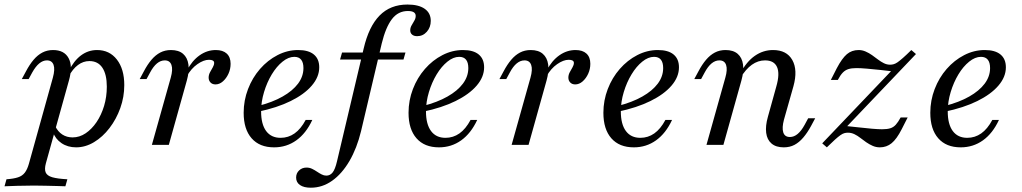

<svg xmlns="http://www.w3.org/2000/svg" viewBox="-80 -651 4593 863"><path d="M-59.7 186.3 -50.9 154.8Q-18.6 152.5 0.8 146.1Q20.2 139.8 31.5 125.1Q42.8 110.4 49.9 85L157.6 -301.9Q168 -339.6 160.7 -359.6Q153.4 -379.6 130.8 -379.6Q113 -379.6 96.5 -366Q80 -352.4 64.8 -325.1L48.7 -295.5H18L36.6 -330.1Q52.9 -361 71 -382.3Q89.1 -403.7 110.6 -414.9Q132.1 -426.1 158.5 -426.1Q208.6 -426.1 228.3 -389.7Q248 -353.3 229.9 -289.3L126.3 82.7Q119.1 109.1 125.3 124Q131.5 138.8 154.9 145.7Q178.4 152.5 222.8 154.8L213.9 186.3Q199.5 185.5 176.7 185.1Q154 184.7 126.9 183.9Q99.9 183.1 72.8 183.1Q33.4 183.1 -2.9 184.3Q-39.2 185.5 -59.7 186.3ZM262.1 11.3Q224.2 11.3 196.3 -7.7Q168.5 -26.6 157.6 -58.5L168.1 -84.3Q180.1 -59.3 200.2 -46.3Q220.2 -33.4 246.3 -33.4Q277.4 -33.4 304.9 -51.9Q332.3 -70.3 353.9 -102Q375.4 -133.8 387.8 -174.7Q400.1 -215.6 400.1 -261.4Q400.1 -316.8 380.1 -346.7Q360.2 -376.5 321.8 -376.5Q294.2 -376.5 270.6 -358.9Q246.9 -341.4 228.5 -306.9L229 -331.5Q251.9 -378 284.2 -402.1Q316.6 -426.1 356.2 -426.1Q412.2 -426.1 445.4 -383.3Q478.6 -340.5 478.6 -268.5Q478.6 -215.1 460.7 -165.1Q442.7 -115.1 412.1 -75.3Q381.5 -35.4 342.7 -12.1Q303.9 11.3 262.1 11.3Z M602.7 0 687.5 -301.9Q697.9 -338.8 690.6 -359.2Q683.3 -379.6 660.7 -379.6Q642.1 -379.6 625.6 -366Q609.1 -352.4 594.6 -325.1L578.6 -295.5H547.9L566.5 -330.1Q582.7 -361 600.8 -382.3Q618.9 -403.7 640.4 -414.9Q661.9 -426.1 688.4 -426.1Q723.2 -426.1 742.9 -409Q762.6 -391.9 766.9 -361.2Q771.3 -330.5 759.8 -289.3L678.9 0ZM888.7 -271.6Q874.5 -271.6 866.2 -280.2Q857.8 -288.9 857.8 -302.1Q857.8 -314.6 864 -326.2Q870.2 -337.8 876.4 -348.4Q882.6 -359.1 882.6 -368.3Q882.6 -382.3 859.3 -382.3Q835.4 -382.3 807.3 -362.6Q779.2 -343 760.2 -309.1L760 -334Q783.6 -378.8 817.3 -402.4Q851 -426.1 889.9 -426.1Q921.9 -426.1 939.2 -410.1Q956.5 -394.1 956.5 -364.4Q956.5 -340.6 946.9 -319.6Q937.3 -298.7 921.8 -285.1Q906.4 -271.6 888.7 -271.6Z M1151.9 11.3Q1086.6 11.3 1050.9 -29.5Q1015.2 -70.2 1015.2 -144Q1015.2 -199.6 1034.8 -250.6Q1054.4 -301.7 1088.7 -341Q1123.1 -380.4 1167.4 -403.2Q1211.6 -426.1 1260.1 -426.1Q1306.5 -426.1 1330.7 -406.1Q1354.9 -386.1 1354.9 -348.5Q1354.9 -305.1 1321.3 -266.1Q1287.8 -227 1226.5 -196.8Q1165.2 -166.6 1080.5 -149L1080.4 -174.8Q1144.8 -191.2 1190.1 -217Q1235.4 -242.7 1259.7 -275.1Q1283.9 -307.5 1283.9 -345.1Q1283.9 -370 1273.6 -382.7Q1263.4 -395.5 1242.9 -395.5Q1216.5 -395.5 1189.8 -373.8Q1163.1 -352.2 1141.5 -316.5Q1120 -280.9 1106.8 -237.2Q1093.6 -193.5 1093.6 -150.2Q1093.6 -92.8 1116.2 -62.1Q1138.9 -31.5 1181.1 -31.5Q1215.8 -31.5 1244 -51.3Q1272.2 -71.2 1293.9 -111.8H1323.7Q1295.9 -51.7 1251.9 -20.2Q1207.9 11.3 1151.9 11.3Z M1317.1 192.7Q1285.7 192.7 1268.4 180.7Q1251 168.8 1251 147.1Q1251 127.5 1264.5 114.9Q1278 102.2 1297.7 102.2Q1311.4 102.2 1322.9 107.9Q1334.5 113.6 1345 120.7Q1355.4 127.7 1365.8 133Q1376.2 138.4 1386.8 138.4Q1403.6 138.4 1415 124.3Q1426.3 110.2 1434.6 74.7L1554.6 -432.7Q1577.6 -531.5 1626 -581Q1674.4 -630.6 1751.7 -630.6Q1801.5 -630.6 1828.9 -611.5Q1856.2 -592.3 1856.2 -557.3Q1856.2 -528.5 1838.6 -508.4Q1821 -488.4 1794.9 -488.4Q1780.6 -488.4 1772.3 -495.4Q1763.9 -502.4 1763.9 -514.8Q1763.9 -526.5 1770.3 -537.4Q1776.6 -548.2 1782.5 -558.5Q1788.5 -568.8 1788.5 -579.4Q1788.5 -601.5 1753.3 -601.5Q1709.4 -601.5 1681.5 -564.9Q1653.6 -528.3 1635.9 -455.9L1542.8 -61.4Q1524.2 15.2 1490.7 72.7Q1457.1 130.1 1412.9 161.4Q1368.8 192.7 1317.1 192.7ZM1448.5 -383.4 1457.4 -414.8H1742.5L1733.6 -383.4Z M1893.1 11.3Q1827.7 11.3 1792 -29.5Q1756.3 -70.2 1756.3 -144Q1756.3 -199.6 1775.9 -250.6Q1795.5 -301.7 1829.9 -341Q1864.2 -380.4 1908.5 -403.2Q1952.8 -426.1 2001.2 -426.1Q2047.7 -426.1 2071.8 -406.1Q2096 -386.1 2096 -348.5Q2096 -305.1 2062.5 -266.1Q2028.9 -227 1967.6 -196.8Q1906.3 -166.6 1821.6 -149L1821.6 -174.8Q1885.9 -191.2 1931.2 -217Q1976.6 -242.7 2000.8 -275.1Q2025 -307.5 2025 -345.1Q2025 -370 2014.8 -382.7Q2004.5 -395.5 1984 -395.5Q1957.6 -395.5 1930.9 -373.8Q1904.2 -352.2 1882.6 -316.5Q1861.1 -280.9 1847.9 -237.2Q1834.7 -193.5 1834.7 -150.2Q1834.7 -92.8 1857.4 -62.1Q1880 -31.5 1922.3 -31.5Q1956.9 -31.5 1985.1 -51.3Q2013.3 -71.2 2035 -111.8H2064.9Q2037 -51.7 1993 -20.2Q1949 11.3 1893.1 11.3Z M2219.7 0 2304.4 -301.9Q2314.8 -338.8 2307.5 -359.2Q2300.2 -379.6 2277.6 -379.6Q2259 -379.6 2242.5 -366Q2226 -352.4 2211.5 -325.1L2195.5 -295.5H2164.8L2183.4 -330.1Q2199.7 -361 2217.8 -382.3Q2235.9 -403.7 2257.4 -414.9Q2278.9 -426.1 2305.3 -426.1Q2340.2 -426.1 2359.8 -409Q2379.5 -391.9 2383.9 -361.2Q2388.2 -330.5 2376.7 -289.3L2295.8 0ZM2505.6 -271.6Q2491.5 -271.6 2483.1 -280.2Q2474.7 -288.9 2474.7 -302.1Q2474.7 -314.6 2480.9 -326.2Q2487.1 -337.8 2493.3 -348.4Q2499.5 -359.1 2499.5 -368.3Q2499.5 -382.3 2476.2 -382.3Q2452.4 -382.3 2424.2 -362.6Q2396.1 -343 2377.1 -309.1L2377 -334Q2400.5 -378.8 2434.2 -402.4Q2468 -426.1 2506.8 -426.1Q2538.8 -426.1 2556.1 -410.1Q2573.4 -394.1 2573.4 -364.4Q2573.4 -340.6 2563.8 -319.6Q2554.2 -298.7 2538.8 -285.1Q2523.3 -271.6 2505.6 -271.6Z M2768.9 11.3Q2703.6 11.3 2667.8 -29.5Q2632.1 -70.2 2632.1 -144Q2632.1 -199.6 2651.7 -250.6Q2671.3 -301.7 2705.7 -341Q2740.1 -380.4 2784.3 -403.2Q2828.6 -426.1 2877 -426.1Q2923.5 -426.1 2947.6 -406.1Q2971.8 -386.1 2971.8 -348.5Q2971.8 -305.1 2938.3 -266.1Q2904.8 -227 2843.4 -196.8Q2782.1 -166.6 2697.4 -149L2697.4 -174.8Q2761.7 -191.2 2807 -217Q2852.4 -242.7 2876.6 -275.1Q2900.8 -307.5 2900.8 -345.1Q2900.8 -370 2890.6 -382.7Q2880.3 -395.5 2859.8 -395.5Q2833.4 -395.5 2806.7 -373.8Q2780 -352.2 2758.5 -316.5Q2736.9 -280.9 2723.7 -237.2Q2710.5 -193.5 2710.5 -150.2Q2710.5 -92.8 2733.2 -62.1Q2755.8 -31.5 2798.1 -31.5Q2832.7 -31.5 2860.9 -51.3Q2889.1 -71.2 2910.8 -111.8H2940.7Q2912.8 -51.7 2868.8 -20.2Q2824.8 11.3 2768.9 11.3Z M3442.8 11.3Q3408 11.3 3387.9 -5.8Q3367.8 -22.9 3363.8 -53.9Q3359.9 -85 3371.4 -125.5L3409.4 -262.4Q3425.9 -319.9 3412.6 -349.7Q3399.3 -379.6 3358.5 -379.6Q3327.1 -379.6 3299.4 -359.9Q3271.8 -340.2 3248.3 -301L3247.4 -321.5Q3275.6 -374.2 3312.9 -400.1Q3350.2 -426.1 3394.7 -426.1Q3456 -426.1 3481.3 -381.2Q3506.5 -336.3 3486.3 -263.2L3443.7 -112.9Q3434.1 -76.7 3440.6 -56Q3447.1 -35.2 3470.5 -35.2Q3489.1 -35.2 3505.6 -49.2Q3522.1 -63.2 3536.6 -89.8L3552.6 -119.4H3584.1L3565.5 -84.7Q3549.2 -54.6 3530.7 -32.9Q3512.2 -11.1 3491.1 0.1Q3470 11.3 3442.8 11.3ZM3095.5 0 3180.2 -301.9Q3190.6 -338.1 3183.7 -358.8Q3176.8 -379.6 3153.4 -379.6Q3134.9 -379.6 3118.4 -366Q3101.9 -352.4 3087.3 -325.1L3071.3 -295.5H3040.6L3059.2 -330.1Q3075.5 -361 3093.6 -382.3Q3111.7 -403.7 3133.2 -414.9Q3154.7 -426.1 3181.1 -426.1Q3216 -426.1 3235.7 -409Q3255.4 -391.9 3259.7 -361.2Q3264 -330.5 3252.5 -289.3L3171.6 0Z M3636.5 11.3 3615.7 -6.7 3930.6 -336.9 3943.8 -328.9Q3911.1 -332.9 3877.6 -336.5Q3844.1 -340.1 3815.9 -342.5Q3787.7 -344.9 3769.7 -344.9Q3747.7 -344.9 3733.4 -340.4Q3719.2 -336 3708.2 -324.7Q3697.3 -313.5 3685.9 -291.8H3654.5L3681.3 -344.5Q3704.6 -388.8 3726.6 -407.5Q3748.6 -426.1 3779.4 -426.1Q3795.7 -426.1 3810.9 -419.4Q3826 -412.8 3839.6 -403.2Q3853.1 -393.6 3866.2 -383.6Q3879.3 -373.6 3892.8 -366.9Q3906.3 -360.2 3920.9 -360.2Q3929 -360.2 3936.8 -362.4Q3944.7 -364.5 3954.3 -371.1Q3964 -377.8 3979.1 -391.1Q3994.3 -404.4 4016.2 -426.1L4037.1 -408.1L3722.1 -77.7L3709 -86Q3742.4 -82.7 3776.6 -78.8Q3810.9 -74.8 3839.5 -72.4Q3868.1 -70 3884.5 -70Q3907.3 -70 3921.6 -74.4Q3935.9 -78.8 3946.4 -90.5Q3957 -102.2 3968.3 -123.1H3999.8L3973 -70.3Q3950.4 -25.9 3927.6 -7.3Q3904.9 11.3 3874.9 11.3Q3857.7 11.3 3842.6 4.6Q3827.5 -2 3813.6 -11.6Q3799.6 -21.2 3787 -31.2Q3774.3 -41.2 3760.4 -47.9Q3746.5 -54.6 3731.1 -54.6Q3723 -54.6 3715.2 -52.5Q3707.4 -50.4 3697.3 -43.3Q3687.3 -36.2 3672.9 -23.3Q3658.6 -10.4 3636.5 11.3Z M4238.2 11.3Q4172.9 11.3 4137.2 -29.5Q4101.5 -70.2 4101.5 -144Q4101.5 -199.6 4121.1 -250.6Q4140.7 -301.7 4175 -341Q4209.4 -380.4 4253.7 -403.2Q4297.9 -426.1 4346.4 -426.1Q4392.8 -426.1 4417 -406.1Q4441.2 -386.1 4441.2 -348.5Q4441.2 -305.1 4407.6 -266.1Q4374.1 -227 4312.8 -196.8Q4251.5 -166.6 4166.8 -149L4166.7 -174.8Q4231.1 -191.2 4276.4 -217Q4321.7 -242.7 4346 -275.1Q4370.2 -307.5 4370.2 -345.1Q4370.2 -370 4359.9 -382.7Q4349.6 -395.5 4329.2 -395.5Q4302.8 -395.5 4276.1 -373.8Q4249.3 -352.2 4227.8 -316.5Q4206.3 -280.9 4193.1 -237.2Q4179.9 -193.5 4179.9 -150.2Q4179.9 -92.8 4202.5 -62.1Q4225.2 -31.5 4267.4 -31.5Q4302.1 -31.5 4330.3 -51.3Q4358.5 -71.2 4380.2 -111.8H4410Q4382.2 -51.7 4338.2 -20.2Q4294.1 11.3 4238.2 11.3Z"/></svg>

Font: Playfair 5pt SemiExpanded Light 12pt
Style: Italic
Weight: 300
Italic angle: -15.6°
Version: Version 2.000;gftools[0.9.28]